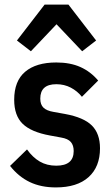

<svg xmlns="http://www.w3.org/2000/svg" viewBox="-20 -807 489 839"><path d="M224 12Q159 12 110 -11.5Q61 -35 24 -82L98 -154Q123 -119 154 -101Q185 -83 226 -83Q302 -83 302 -147Q302 -172 289.5 -186.5Q277 -201 247 -206L198 -215Q116 -230 79 -266Q42 -302 42 -371Q42 -453 90 -493.5Q138 -534 226 -534Q287 -534 331.5 -514Q376 -494 409 -455L338 -384Q318 -409 289.5 -424Q261 -439 226 -439Q156 -439 156 -376Q156 -350 170 -336.5Q184 -323 214 -318L264 -309Q346 -294 381.5 -258.5Q417 -223 417 -159Q417 -78 367 -33Q317 12 224 12ZM279 -787 400 -630 339 -583 227 -701 115 -583 54 -630 175 -787Z"/></svg>

Font: IBM Plex Sans Condensed SemiBold
Style: Regular
Weight: 600
Width: 3
Designer: Mike Abbink, Paul van der Laan, Pieter van Rosmalen
Foundry: Bold Monday
Version: Version 1.3